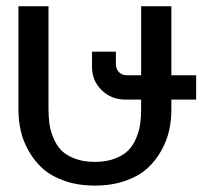

<svg xmlns="http://www.w3.org/2000/svg" viewBox="-20 -575 659 605"><path d="M270 -363.8V-412.1H345.2V-373Q345.2 -357.9 354.7 -347.9Q364.3 -337.9 378.9 -337.9H424.8V-555.2H520V-337.9H598.1V-261.2H520V-229Q520 -195.8 512.9 -163.8Q505.9 -131.8 488 -99.9Q470.2 -67.9 443.6 -43.9Q417 -20 374.5 -5.1Q332 9.8 278.8 9.8Q225.6 9.8 183.3 -5.1Q141.1 -20 114.5 -43.9Q87.9 -67.9 70.1 -99.9Q52.2 -131.8 45.2 -163.8Q38.1 -195.8 38.1 -229V-555.2H132.8V-232.9Q132.8 -207 135.7 -185.3Q138.7 -163.6 148.2 -140.4Q157.7 -117.2 173.3 -101.3Q189 -85.4 215.8 -75.2Q242.7 -64.9 278.8 -64.9Q314.9 -64.9 341.8 -75.2Q368.7 -85.4 384.3 -101.3Q399.9 -117.2 409.4 -140.4Q418.9 -163.6 421.9 -185.3Q424.8 -207 424.8 -232.9V-261.2H375Q330.6 -261.2 300.3 -291Q270 -320.8 270 -363.8Z"/></svg>

Font: LT Superior Med
Style: Regular
Weight: 500
Designer: Daniel Lyons
Foundry: LyonsType
Version: Version 1.000